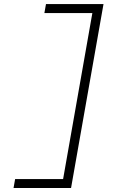

<svg xmlns="http://www.w3.org/2000/svg" viewBox="-20 -818 626 942"><path d="M46.4 104.5 54.2 60.5H289.6L433.1 -753.9H197.8L205.6 -797.9H487.8L328.6 104.5Z"/></svg>

Font: Cascadia Mono PL ExtraLight
Style: Italic
Weight: 200
Italic angle: -10°
Monospace: yes
Designer: Aaron Bell
Foundry: Saja Typeworks
Version: Version 2404.023; ttfautohint (v1.8.4)